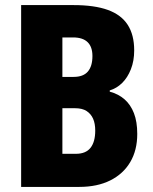

<svg xmlns="http://www.w3.org/2000/svg" viewBox="-20 -734 601 754"><path d="M269 -714Q351 -714 403.5 -695Q456 -676 481.5 -636.5Q507 -597 507 -536Q507 -495 494 -462Q481 -429 459.5 -408Q438 -387 411 -379V-374Q445 -365 469 -344Q493 -323 506 -289.5Q519 -256 519 -208Q519 -144 491.5 -97.5Q464 -51 413 -25.5Q362 0 291 0H63V-714ZM269 -432Q307 -432 325 -453Q343 -474 343 -514Q343 -550 324 -568.5Q305 -587 267 -587H225V-432ZM225 -309V-130H278Q317 -130 335.5 -153.5Q354 -177 354 -221Q354 -249 345.5 -268Q337 -287 320 -298Q303 -309 275 -309Z"/></svg>

Font: Noto Sans Display Condensed ExtraBold
Style: Regular
Weight: 800
Width: 3
Designer: Monotype Design Team
Foundry: Monotype Imaging Inc.
Version: Version 2.003